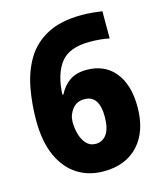

<svg xmlns="http://www.w3.org/2000/svg" viewBox="-110 -807 766 899"><g transform="rotate(-15 273.0 -357.0)"><path d="M37 -302Q37 -382 51 -457.5Q65 -533 100.5 -593Q136 -653 202 -688.5Q268 -724 371 -724Q394 -724 421 -721.5Q448 -719 469 -716V-584Q450 -588 426.5 -590.5Q403 -593 374 -593Q274 -593 232.5 -539Q191 -485 187 -387H192Q211 -425 243 -447.5Q275 -470 326 -470Q413 -470 462.5 -409.5Q512 -349 512 -241Q512 -124 451 -57Q390 10 282 10Q210 10 155 -25Q100 -60 68.5 -129.5Q37 -199 37 -302ZM279 -124Q312 -124 332 -151.5Q352 -179 352 -238Q352 -287 334.5 -313.5Q317 -340 280 -340Q243 -340 221.5 -312.5Q200 -285 200 -251Q200 -219 208.5 -190Q217 -161 234.5 -142.5Q252 -124 279 -124Z"/></g></svg>

Font: Noto Sans Khmer UI SemiCondensed ExtraBold
Style: Regular
Weight: 800
Width: 4
Designer: Danh Hong and the Monotype Design Team
Foundry: Monotype Imaging Inc.
Version: Version 2.002; ttfautohint (v1.8.4.7-5d5b)